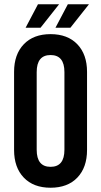

<svg xmlns="http://www.w3.org/2000/svg" viewBox="-20 -870 474 900"><path d="M170 -740H100L158 -850H257ZM310 -740H240L298 -850H397ZM388 -533V-167Q388 -85 342.5 -37.5Q297 10 217 10Q137 10 91.5 -37.5Q46 -85 46 -167V-533Q46 -615 91.5 -662.5Q137 -710 217 -710Q297 -710 342.5 -662.5Q388 -615 388 -533ZM152 -532V-168Q152 -88 217 -88Q282 -88 282 -168V-532Q282 -612 217 -612Q152 -612 152 -532Z"/></svg>

Font: Bebas Kai
Style: Regular
Weight: 400
Designer: Ryoichi Tsunekawa
Foundry: Dharma Type
Version: Version 1.001;PS 001.001;hotconv 1.0.70;makeotf.lib2.5.58329